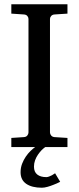

<svg xmlns="http://www.w3.org/2000/svg" viewBox="-20 -691 370 902"><path d="M262.7 163.1Q246.6 171.4 231 177.2Q217.8 182.6 202.9 186.8Q188 190.9 176.8 190.9Q129.9 190.9 103.3 172.6Q76.7 154.3 76.7 118.2Q76.7 97.2 83.7 78.6Q90.8 60.1 101.3 44.7Q111.8 29.3 124 17.6Q135.3 6.8 145 0H33.2V-43L92.8 -46.9Q103.5 -47.9 108.6 -54.7Q113.8 -61.5 113.8 -68.8V-602.1Q113.8 -609.4 108.6 -615.7Q103.5 -622.1 92.8 -623L33.2 -627V-670.9H296.9V-627L235.8 -623Q225.6 -622.1 220.2 -615.7Q214.8 -609.4 214.8 -602.1V-68.8Q214.8 -61.5 220.2 -54.7Q225.6 -47.9 235.8 -46.9L296.9 -43V0H192.4Q184.1 5.9 175.3 14.6Q166 24.4 158 36.1Q149.9 47.9 144.8 62Q139.6 76.2 139.6 91.8Q139.6 116.7 155 128.9Q170.4 141.1 197.8 141.1Q203.1 141.1 210.4 138.4Q217.8 135.7 224.1 132.3Q231.4 128.4 238.8 123Z"/></svg>

Font: Charis SIL Eur
Style: Regular
Weight: 400
Foundry: SIL International
Version: Version 5.000